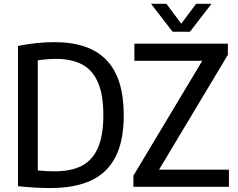

<svg xmlns="http://www.w3.org/2000/svg" viewBox="-20 -966 1232 993"><path d="M73 -3V-728.5Q170.5 -748 261.5 -748Q441.5 -748 530.8 -655.2Q620 -562.5 620 -370Q620 -238.5 577.8 -155.2Q535.5 -72 451.5 -32.8Q367.5 6.5 240 6.5Q162 6.5 73 -3ZM514.5 -370.5Q514.5 -473.5 487.5 -537.8Q460.5 -602 406.2 -631.8Q352 -661.5 268 -661.5Q226.5 -661.5 175.5 -654V-84.5Q214.5 -80 263 -80Q348.5 -80 403.8 -109Q459 -138 486.8 -202Q514.5 -266 514.5 -370.5ZM802.5 -88.5H1164V0H670V-57.5L1026 -651.5H675V-740H1158.5V-682.5ZM994.5 -946.5H1074L962.5 -802H872.5L761 -946.5H840.5L917.5 -843.5Z"/></svg>

Font: Encode Sans Semi Condensed Medium
Style: Regular
Weight: 500
Width: 4
Designer: Multiple Designers
Foundry: Impallari Type
Version: Version 2.000